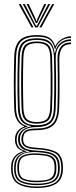

<svg xmlns="http://www.w3.org/2000/svg" viewBox="-20 -780 376 952"><path d="M162.5 152.2Q105.2 152.2 71.1 132.6Q37 113 35.2 61.8Q35 55.8 35 51.1Q35 46.5 35.2 42Q36.5 13.5 53.5 -5.4Q70.5 -24.2 93.8 -28.8V-30.8Q70.2 -39.5 62.8 -53.6Q55.2 -67.8 54.5 -82Q54.5 -86 54.5 -88.4Q54.5 -90.8 54.5 -94.5Q55.5 -113.8 66.8 -129Q78 -144.2 99 -151.5V-154.2Q77 -163.5 64.4 -185Q51.8 -206.5 50.5 -243.5Q49.5 -276.8 49 -306Q48.5 -335.2 48.5 -364.1Q48.5 -393 49 -425.4Q49.5 -457.8 50.5 -497Q52.2 -555.2 78 -580.6Q103.8 -606 162.5 -606Q205 -606 225 -592.8Q245 -579.5 253.2 -552.2H255.2Q261.8 -567.5 274.8 -578.2Q287.8 -589 303.1 -594.6Q318.5 -600.2 332.2 -600V-592Q299 -591.5 279.1 -574.5Q259.2 -557.5 254 -535.8H252Q246 -568 226.5 -583Q207 -598 162.5 -598Q107.2 -598 84.2 -574.2Q61.2 -550.5 59.8 -497.2Q58.5 -451.2 57.9 -412.6Q57.2 -374 57.5 -334Q57.8 -294 59.5 -243.2Q61 -203.5 75.2 -181.9Q89.5 -160.2 116 -154.5V-151.5Q89.5 -145.5 76.6 -130.1Q63.8 -114.8 62.8 -94.5Q62.5 -91.8 62.5 -88.9Q62.5 -86 62.8 -82Q63.2 -65.5 72.9 -51.1Q82.5 -36.8 111 -30.5V-28.8Q82.8 -24.5 63.9 -7.1Q45 10.2 43.2 42Q43 47.5 42.9 51.2Q42.8 55 43 62Q44.8 111 76.8 128Q108.8 145 162.5 145Q216.5 145 248.8 128Q281 111 283.5 61.8Q283.8 55.5 283.8 51.4Q283.8 47.2 283.2 41.5Q281.2 -7.8 249.6 -22.4Q218 -37 163.5 -39.5Q135 -40.8 118.6 -46.1Q102.2 -51.5 95.1 -60.6Q88 -69.8 86.8 -82Q86.2 -86 86.1 -88.6Q86 -91.2 86.2 -94.5Q88.2 -118.2 103.4 -130.6Q118.5 -143 162.5 -142.8Q211.5 -142.5 237 -163.9Q262.5 -185.2 264.8 -242Q266.2 -286.2 266.6 -323.1Q267 -360 266.6 -399.5Q266.2 -439 265.2 -491.8Q265 -524.8 281 -547.2Q297 -569.8 332.2 -569.2V-561.2Q302 -561.5 287.8 -542Q273.5 -522.5 274 -481.5Q274.8 -437.5 275 -400Q275.2 -362.5 275.1 -324.8Q275 -287 273.2 -243Q270.8 -184.2 245.2 -159.8Q219.8 -135.2 162.5 -134.8Q133 -134.8 118.9 -129.6Q104.8 -124.5 100.1 -115.2Q95.5 -106 94.8 -93.2Q94.5 -91.2 94.6 -88.9Q94.8 -86.5 95 -83.8Q96 -71.8 102.5 -64.1Q109 -56.5 123.6 -52.5Q138.2 -48.5 163.5 -47.2Q223.5 -44.2 256.5 -27.5Q289.5 -10.8 291.8 42Q292.2 49 292.2 52.1Q292.2 55.2 291.8 61.8Q289.8 112.2 255.9 132.2Q222 152.2 162.5 152.2ZM162.5 130.8Q194.2 130.8 217.5 125.1Q240.8 119.5 253.8 104.8Q266.8 90 267.5 62Q267.8 55.8 267.6 51.9Q267.5 48 267 42Q266 13.5 253 -0.1Q240 -13.8 217.2 -18.8Q194.5 -23.8 163.8 -25.8Q114.2 -28.8 88 -13Q61.8 2.8 58.8 41.8Q58.2 47.2 58 51.6Q57.8 56 58 62.2Q59.8 105 88.1 117.9Q116.5 130.8 162.5 130.8ZM162.5 123.5Q120.2 123.5 94.1 112.6Q68 101.8 66.2 62.2Q66 57.5 66 52.2Q66 47 66.2 41.2Q68.2 1.8 95.1 -9.8Q122 -21.2 164.2 -19.2Q191.8 -18 212.8 -14Q233.8 -10 246.1 2.5Q258.5 15 259.2 42Q259.8 48.8 259.6 52.8Q259.5 56.8 259.2 62.5Q258 102 231.4 112.8Q204.8 123.5 162.5 123.5ZM162.5 116.2Q187.2 116.2 206.8 113Q226.2 109.8 237.9 98.2Q249.5 86.8 250.5 62.5Q250.8 56.5 250.6 52.1Q250.5 47.8 250.2 42Q249.5 17.5 238.1 6.6Q226.8 -4.2 207.5 -7.5Q188.2 -10.8 163.5 -12Q124.2 -14 99.9 -4Q75.5 6 74.5 42Q74.2 46.5 74.2 52.1Q74.2 57.8 74.5 62.5Q76.2 98.8 100.5 107.5Q124.8 116.2 162.5 116.2ZM162.5 138Q111.8 138 81.8 123.1Q51.8 108.2 50 62Q49.8 55.8 50 51.4Q50.2 47 50.5 42Q52.5 9.8 71.4 -7.5Q90.2 -24.8 126.2 -28.2V-30.2Q94 -36 82.6 -50Q71.2 -64 70 -82Q69.8 -86 69.8 -88.4Q69.8 -90.8 69.8 -94.5Q69.8 -115.8 87.5 -132.1Q105.2 -148.5 133.5 -152.8V-154.8Q100.5 -160.2 85.2 -181Q70 -201.8 68.8 -243.8Q67.2 -282.8 66.8 -321.5Q66.2 -360.2 66.8 -403.1Q67.2 -446 68.8 -496.8Q70.2 -550 92.9 -570.1Q115.5 -590.2 162.5 -590.2Q206.8 -590.2 226.2 -573.2Q245.8 -556.2 250.8 -517.2H252.8Q256.8 -538.2 267.1 -553.2Q277.5 -568.2 294.1 -576.5Q310.8 -584.8 332.2 -585V-577Q296 -576.8 275.5 -553Q255 -529.2 256.2 -487.8Q257.5 -439.8 258 -399.8Q258.5 -359.8 258.1 -322.1Q257.8 -284.5 256.2 -244.2Q254 -189.5 230.5 -169.8Q207 -150 162.5 -150Q133.5 -150.2 115.4 -142.9Q97.2 -135.5 88.6 -123.1Q80 -110.8 78.8 -95.8Q78.5 -91.8 78.4 -88.9Q78.2 -86 78.8 -82Q80.5 -61.8 98 -48.4Q115.5 -35 163.5 -33Q197.8 -31.5 222.5 -25.5Q247.2 -19.5 261.1 -3.9Q275 11.8 276 42Q276.2 47.8 276.4 51.2Q276.5 54.8 276 62Q274.2 107.5 243.8 122.8Q213.2 138 162.5 138ZM162.5 -159Q205.5 -159 225.5 -177.5Q245.5 -196 247.2 -244.2Q248.5 -280 249 -320.1Q249.5 -360.2 249.2 -404.5Q249 -448.8 247.5 -496.5Q246 -544.5 225.4 -563.4Q204.8 -582.2 162.5 -582.2Q118.5 -582.2 99 -563.4Q79.5 -544.5 77.8 -496.2Q75.5 -426.8 75.6 -365.1Q75.8 -303.5 77.8 -244.2Q79.8 -197 99.2 -178Q118.8 -159 162.5 -159ZM162.5 -166.8Q125.2 -166.8 106.9 -182.9Q88.5 -199 86.8 -244.2Q84.8 -301.5 84.8 -367.5Q84.8 -433.5 86.8 -496.2Q88.2 -541.5 106.1 -557.9Q124 -574.2 162.5 -574.2Q202.5 -574.2 219.6 -557.5Q236.8 -540.8 238.2 -496.2Q239.8 -451 240.1 -407.2Q240.5 -363.5 240 -322.8Q239.5 -282 238 -244.8Q236.5 -200 218.9 -183.4Q201.2 -166.8 162.5 -166.8ZM162.5 -174.8Q197.5 -174.8 212.4 -189.8Q227.2 -204.8 229 -245Q230.5 -281.5 231 -323.8Q231.5 -366 231.1 -410.1Q230.8 -454.2 229.2 -496Q227.8 -537.2 212.6 -551.8Q197.5 -566.2 162.5 -566.2Q128.5 -566.2 113 -551.8Q97.5 -537.2 96 -495.8Q94 -434.2 94 -368.9Q94 -303.5 96 -244.8Q97.5 -203.5 113.4 -189.1Q129.2 -174.8 162.5 -174.8ZM72.8 -759.8H83L146.2 -644.2H136.2ZM92.8 -759.8H103L151 -666.5L159.2 -652H162.5L170.5 -666.5L218.8 -759.8H229L166.8 -644.2H155ZM112.2 -759.8H122.5L156 -687.8L159.8 -675.5H162L165.8 -687.8L199.2 -759.8H209.5L171 -680.8L164 -665.5H157.8L150.5 -680.8ZM238.8 -759.8H248.8L185.5 -644.2H175.5Z"/></svg>

Font: Big Shoulders Inline Display Thin Light
Style: Regular
Weight: 300
Version: Version 2.002